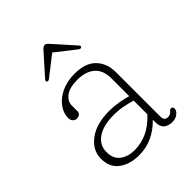

<svg xmlns="http://www.w3.org/2000/svg" viewBox="-192 -770 890 890"><g transform="rotate(-45 253.0 -325.0)"><path d="M63.5 -103.5Q63.5 -158 112.8 -195.5Q162 -233 248 -233Q276.5 -233 306.5 -228Q336.5 -223 361.5 -215.5V-332.5Q361.5 -385 330.8 -412.2Q300 -439.5 245 -439.5Q193.5 -439.5 168 -420Q142.5 -400.5 142.5 -373.5V-338.5Q142.5 -313.5 115.5 -313.5Q104.5 -313.5 97 -322.2Q89.5 -331 89.5 -343.5Q89.5 -376 110.5 -404.5Q131.5 -433 169 -450.8Q206.5 -468.5 256 -468.5Q326.5 -468.5 361.5 -432.2Q396.5 -396 396.5 -337.5V-46Q396.5 -19.5 420 -19.5Q428.5 -19.5 433.8 -22.2Q439 -25 442.5 -28.5Q446.5 -32.5 450 -35.8Q453.5 -39 458 -39Q469.5 -39 469.5 -26Q469.5 -12.5 454.8 -0.8Q440 11 418.5 11Q393.5 11 377.5 -1.8Q361.5 -14.5 361.5 -43V-61Q291.5 11 200.5 11Q141.5 11 102.5 -17.5Q63.5 -46 63.5 -103.5ZM103.5 -106.5Q103.5 -62.5 132 -41.5Q160.5 -20.5 201.5 -20.5Q292.5 -20.5 361.5 -97V-186.5Q336.5 -194 308 -199.5Q279.5 -205 248 -205Q181.5 -205 142.5 -179Q103.5 -153 103.5 -106.5ZM363 -532.5Q357.5 -529 349 -535L252 -611L154.5 -535Q146 -529 140.5 -532.5Q133.5 -537.5 141 -546.5L233 -649.5Q243.5 -661 252.5 -661Q260.5 -661 270.5 -649.5L362.5 -546.5Q370 -537.5 363 -532.5Z"/></g></svg>

Font: Fraunces 9pt SuperSoft Thin
Style: Regular
Weight: 100
Version: Version 1.000;[b76b70a41]